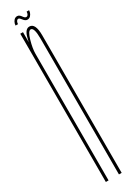

<svg xmlns="http://www.w3.org/2000/svg" viewBox="-186 -666 467 673"><g transform="rotate(-30 48.0 -329.5)"><path d="M16 0V-600H27V-549V0ZM69 0V-421Q69 -505.5 69 -550.2Q69 -595 55 -595Q44.5 -595 35.8 -564.5Q27 -534 27 -512L24 -528Q24 -553 31.8 -579.5Q39.5 -606 56 -606Q80 -606 80 -556.8Q80 -507.5 80 -416V0ZM63 -630Q58 -630 54.2 -632.8Q50.5 -635.5 47.5 -639.5Q44.5 -643.5 41.8 -646.2Q39 -649 36 -649Q33 -649 30.8 -646.8Q28.5 -644.5 27.2 -640.8Q26 -637 26 -633H16Q16 -636.5 17 -640.2Q18 -644 19.8 -647.2Q21.5 -650.5 24 -653.2Q26.5 -656 29.8 -657.5Q33 -659 37 -659Q42 -659 45.5 -656.2Q49 -653.5 51.8 -649.5Q54.5 -645.5 57.5 -642.8Q60.5 -640 64 -640Q67 -640 69.2 -642.2Q71.5 -644.5 72.8 -648.2Q74 -652 74 -656H84Q84 -652.5 83 -648.8Q82 -645 80.2 -641.8Q78.5 -638.5 76 -635.8Q73.5 -633 70.2 -631.5Q67 -630 63 -630Z"/></g></svg>

Font: Anybody UltraCondensed Thin
Style: Regular
Weight: 100
Width: 1
Designer: Tyler Finck
Foundry: Etcetera Type Company
Version: Version 1.110